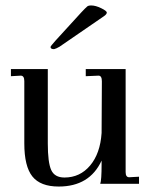

<svg xmlns="http://www.w3.org/2000/svg" viewBox="-20 -673 564 703"><path d="M195 10Q128 10 98.5 -27Q69 -64 69 -148V-376Q69 -396 56 -396L20 -394V-420H155V-148Q155 -78 167.5 -50.5Q180 -23 216 -23Q273 -23 310 -67Q347 -111 352 -186L353 -375Q353 -396 341 -396L294 -394V-420H440V-43Q440 -24 453 -24L489 -26V0H347Q352 -13 352 -72V-85Q308 10 195 10ZM178 -493Q165 -493 165 -501Q165 -504 183 -524L278 -628Q293 -644 299 -649Q303 -653 314 -653Q330 -653 350.5 -643Q371 -633 371 -627Q371 -621 361 -614L198 -502Q186 -495 178 -493Z"/></svg>

Font: UnnaRegular
Style: Regular
Weight: 400
Designer: Jorge de Buen Unna
Foundry: Omnibus-Type
Version: Version 2.008;hotconv 1.0.109;makeotfexe 2.5.65596